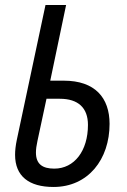

<svg xmlns="http://www.w3.org/2000/svg" viewBox="-20 -734 505 764"><path d="M193 10C331 10 416 -100 416 -241C416 -345 358 -413 234 -413H180L243 -714H161L47 -178C42 -154 40 -135 40 -118C40 -33 95 10 193 10ZM196 -63C149 -63 123 -81 123 -127C123 -140 125 -155 129 -173L165 -341H218C291 -341 330 -305 330 -237C330 -134 276 -63 196 -63Z"/></svg>

Font: Noto Sans Condensed
Style: Italic
Weight: 400
Width: 3
Italic angle: -12°
Designer: Monotype Design Team
Foundry: Monotype Imaging Inc.
Version: Version 2.013